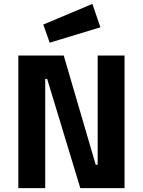

<svg xmlns="http://www.w3.org/2000/svg" viewBox="-20 -965 733 985"><path d="M74 0V-680H307L471 -120H481V-680H619V0H392L222 -560H212V0ZM202 -839 454 -945 495 -825 235 -746Z"/></svg>

Font: Titillium Web
Style: Bold
Weight: 700
Version: Version 1.001;PS 57.000;hotconv 1.0.70;makeotf.lib2.5.55311